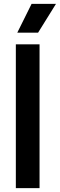

<svg xmlns="http://www.w3.org/2000/svg" viewBox="-20 -968 308 988"><path d="M61.5 0V-740H183.5V0ZM69 -800 142.5 -948H268L176 -800Z"/></svg>

Font: Encode Sans Cnd SmBold
Style: Regular
Weight: 600
Width: 3
Designer: Multiple Designers
Foundry: Impallari Type
Version: Version 3.002; ttfautohint (v1.8.3) -l 8 -r 50 -G 200 -x 14 